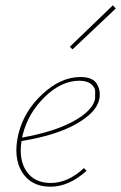

<svg xmlns="http://www.w3.org/2000/svg" viewBox="-20 -700 456 723"><path d="M416 -668 253 -514 243 -524 405 -680ZM283 -410Q329 -410 344.5 -384.5Q360 -359 354 -327Q344 -277 267.5 -233.5Q191 -190 61 -169Q50 -98 80 -54.5Q110 -11 171 -11Q236 -11 296 -67L306 -57Q240 3 170 3Q97 3 63 -52Q29 -107 49 -194Q70 -281 139.5 -345.5Q209 -410 283 -410ZM338 -327Q338 -339 338.5 -354.5Q339 -370 323.5 -383Q308 -396 279 -396Q211 -396 148.5 -335Q86 -274 66 -194L63 -182Q182 -203 255 -242.5Q328 -282 338 -327Z"/></svg>

Font: EauTestText Thin
Style: Italic
Weight: 250
Italic angle: -12°
Designer: Christian Thalmann (Catharsis Fonts)
Version: Version 0.001;PS 000.001;hotconv 1.0.88;makeotf.lib2.5.64775